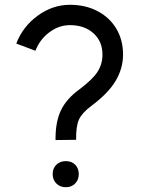

<svg xmlns="http://www.w3.org/2000/svg" viewBox="-20 -765 588 802"><path d="M200 -38Q200 -62 215.5 -77Q231 -92 255 -92Q279 -92 294 -77Q309 -62 309 -38Q309 -14 294 1.5Q279 17 255 17Q231 17 215.5 1.5Q200 -14 200 -38ZM312 -392Q368 -434 388 -466Q408 -498 408 -537Q408 -592 370.5 -626Q333 -660 272 -660Q226 -660 186 -630Q146 -600 128 -553L48 -583Q75 -654 137.5 -699.5Q200 -745 272 -745Q337 -745 387.5 -718.5Q438 -692 466 -645Q494 -598 494 -537Q494 -480 463.5 -428Q433 -376 362 -323Q323 -294 310 -266Q297 -238 298 -181L212 -180Q211 -254 234 -303Q257 -352 312 -392Z"/></svg>

Font: SUITE Medium
Style: Regular
Weight: 500
Designer: Sun
Foundry: Sun
Version: Version 2.040